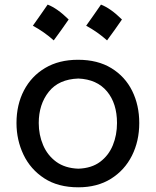

<svg xmlns="http://www.w3.org/2000/svg" viewBox="-20 -798 673 830"><path d="M318.8 11.7Q231 11.7 171.4 -27.1Q111.8 -65.9 81.5 -129.4Q51.3 -192.9 51.3 -266.1Q51.3 -345.2 83.5 -407Q115.7 -468.8 175.3 -504.2Q234.9 -539.6 317.4 -539.6Q402.3 -539.6 461.4 -503.4Q520.5 -467.3 551.3 -405.3Q582 -343.3 582 -266.1Q582 -188 550.3 -125Q518.6 -62 459.5 -25.1Q400.4 11.7 318.8 11.7ZM318.8 -68.8Q376 -70.8 412.8 -98.4Q449.7 -126 467.8 -170.2Q485.8 -214.4 485.8 -266.1Q485.8 -351.1 442.4 -403.1Q398.9 -455.1 318.8 -458.5Q233.9 -455.6 190.7 -401.1Q147.5 -346.7 147.5 -266.1Q147.5 -215.3 166.3 -170.9Q185.1 -126.5 223.1 -98.6Q261.2 -70.8 318.8 -68.8ZM416.5 -778.1Q458.3 -762 507.2 -713.7Q491.6 -691.1 475.8 -668.8Q460 -646.5 442.8 -623.4Q401.9 -660 352.5 -686.8Q369.2 -710.4 384.8 -732.5Q400.3 -754.5 416.5 -778.1ZM186 -778.1Q227.9 -762 276.8 -713.7Q261.2 -691.1 245.3 -668.8Q229.5 -646.5 212.3 -623.4Q171.5 -660 122.1 -686.8Q138.7 -710.4 154.3 -732.5Q169.9 -754.5 186 -778.1Z"/></svg>

Font: Pinar-DS1-FD Medium
Style: Regular
Weight: 500
Designer: Amin Abedi
Version: Version 3.000